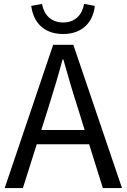

<svg xmlns="http://www.w3.org/2000/svg" viewBox="-20 -962 648 982"><path d="M303 -788C406 -788 457 -854 465 -932L410 -942C401 -889 367 -847 303 -847C239 -847 204 -889 195 -942L140 -932C149 -854 199 -788 303 -788ZM4 0H97L168 -224H436L506 0H604L355 -733H252ZM191 -297 227 -410C253 -493 277 -572 300 -658H304C328 -573 351 -493 378 -410L413 -297Z"/></svg>

Font: Noto Sans Mono CJK HK
Style: Regular
Weight: 400
Designer: Ryoko NISHIZUKA 西塚涼子 (kana, bopomofo & ideographs); Paul D. Hunt (Latin, Greek & Cyrillic); Sandoll Communications 산돌커뮤니
Foundry: Adobe
Version: Version 2.004;hotconv 1.0.118;makeotfexe 2.5.65603